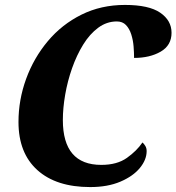

<svg xmlns="http://www.w3.org/2000/svg" viewBox="-20 -749 716 779"><path d="M346 10Q208 10 131.5 -59Q55 -128 55 -254Q55 -344 86 -429Q117 -514 174 -582Q231 -650 310.5 -689.5Q390 -729 487 -729Q584 -729 630 -697.5Q676 -666 676 -616Q676 -565 632 -539.5Q588 -514 524 -514Q524 -535 522 -560.5Q520 -586 512.5 -609.5Q505 -633 491 -647.5Q477 -662 454 -662Q413 -662 378.5 -636.5Q344 -611 317.5 -568Q291 -525 272.5 -472.5Q254 -420 244.5 -365Q235 -310 235 -262Q235 -80 391 -80Q455 -80 495 -108.5Q535 -137 558 -171Q564 -166 569.5 -157Q575 -148 575 -136Q575 -101 547.5 -67.5Q520 -34 468.5 -12Q417 10 346 10Z"/></svg>

Font: Noto Serif SemiCondensed ExtraBold
Style: Italic
Weight: 800
Width: 4
Italic angle: -12°
Designer: Monotype Design Team
Foundry: Monotype Imaging Inc.
Version: Version 2.014; ttfautohint (v1.8.4.7-5d5b)